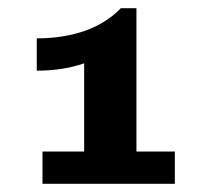

<svg xmlns="http://www.w3.org/2000/svg" viewBox="-20 -790 522 470"><path d="M70 -617V-696Q205 -697 276 -770H314V-419H408V-340H84V-419H186V-635Q134 -617 70 -617Z"/></svg>

Font: Coval
Style: Bold
Weight: 700
Foundry: Context Ltd
Version: Version 001.000